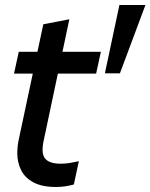

<svg xmlns="http://www.w3.org/2000/svg" viewBox="-20 -737 601 767"><path d="M204 10Q148 10 113.5 -8.5Q79 -27 64 -58Q49 -89 49 -125Q49 -136 50.5 -151.5Q52 -167 55 -180L153 -640L257 -660L153 -168Q150 -152 150 -139Q150 -109 168.5 -96Q187 -83 221 -83Q241 -83 259 -86Q277 -89 295 -93L275 0Q257 5 239 7.5Q221 10 204 10ZM36 -443 55 -530H383L364 -443ZM399 -444 457 -717H561L459 -444Z"/></svg>

Font: Radio Canada Big
Style: Italic
Weight: 400
Italic angle: -12°
Designer: Étienne Aubert Bonn
Foundry: Coppers and Brasses
Version: Version 1.001